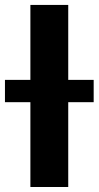

<svg xmlns="http://www.w3.org/2000/svg" viewBox="-61 -747 394 767"><path d="M60.4 -427.9V-727.3H211.6V-427.9H313.2V-338.8H211.6V0H60.4V-338.8H-41.2V-427.9Z"/></svg>

Font: Cannonade
Style: Bold
Weight: 700
Designer: Rasmus Andersson
Foundry: rsms
Version: Version 3.012;git-f93a4a705